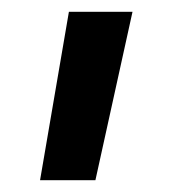

<svg xmlns="http://www.w3.org/2000/svg" viewBox="-20 -777 292 326"><path d="M142 -471H48L97 -757H205Z"/></svg>

Font: 42dot Sans Light
Style: Bold
Weight: 700
Version: Version 1.000